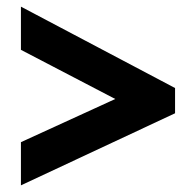

<svg xmlns="http://www.w3.org/2000/svg" viewBox="-20 -651 591 578"><path d="M43 -223 327 -353 43 -501V-631L507 -386V-310L43 -93Z"/></svg>

Font: Noto Sans Disp ExtBd
Style: Regular
Weight: 800
Designer: Monotype Design Team
Foundry: Monotype Imaging Inc.
Version: Version 2.000;GOOG;noto-source:20170915:90ef993387c0; ttfaut